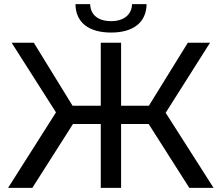

<svg xmlns="http://www.w3.org/2000/svg" viewBox="-20 -906 1069 926"><path d="M893 0H1010L779 -362L993 -700H886L698 -396H564V-700H466V-396H330L143 -700H36L250 -364L19 0H136L332 -308H466V0H564V-308H697ZM516 -749C624 -749 686 -799 687 -886H617C615 -834 576 -804 516 -804C454 -804 416 -834 415 -886H344C345 -799 406 -749 516 -749Z"/></svg>

Font: Chess Sans Medium
Style: Regular
Weight: 500
Designer: Wolf Bōese
Foundry: Wolf Bōese
Version: Version 7.223;Glyphs 3.3 (3306)